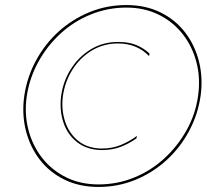

<svg xmlns="http://www.w3.org/2000/svg" viewBox="-20 -730 818 760"><path d="M229 -350Q237 -407 267 -454.5Q297 -502 343.5 -530Q390 -558 447 -558Q522 -558 570 -508L572 -518Q547 -541 517.5 -552.5Q488 -564 447 -564Q388 -564 340 -535Q292 -506 261 -457.5Q230 -409 222 -350Q215 -294 231 -245.5Q247 -197 285.5 -167Q324 -137 382 -136Q424 -136 457 -148.5Q490 -161 520 -182L522 -192Q492 -170 458 -156Q424 -142 382 -142Q326 -143 289.5 -172.5Q253 -202 237.5 -249.5Q222 -297 229 -350ZM86 -350Q97 -422 132 -485.5Q167 -549 220 -597.5Q273 -646 340 -673Q407 -700 480 -700Q552 -700 609 -671.5Q666 -643 704 -594Q742 -545 758 -482Q774 -419 764 -350Q754 -278 718.5 -214.5Q683 -151 630 -102.5Q577 -54 510.5 -27Q444 0 370 0Q298 0 241 -28.5Q184 -57 146 -106Q108 -155 92 -218Q76 -281 86 -350ZM76 -350Q66 -278 82.5 -213Q99 -148 137.5 -98Q176 -48 235 -19Q294 10 370 10Q447 10 515.5 -18Q584 -46 638 -95Q692 -144 727.5 -209.5Q763 -275 774 -350Q784 -422 767.5 -487Q751 -552 712.5 -602Q674 -652 615 -681Q556 -710 480 -710Q403 -710 334.5 -682Q266 -654 212 -605Q158 -556 122.5 -490.5Q87 -425 76 -350Z"/></svg>

Font: Jost* 200 Hairline Italic
Style: Italic
Weight: 100
Italic angle: -10°
Version: Version 3.200; ttfautohint (v0.97) -l 8 -r 50 -G 200 -x 14 -